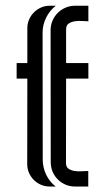

<svg xmlns="http://www.w3.org/2000/svg" viewBox="-20 -664 354 682"><path d="M214.4 -85.4Q214.4 -70.8 223.4 -64.7Q232.4 -58.6 244.9 -56.6Q257.3 -54.7 271 -55.7Q284.7 -56.6 293.5 -56.6V-1.5H246.1Q228 -1.5 212.4 -8.3Q196.8 -15.1 185.1 -26.9Q173.3 -38.6 166.7 -54.4Q160.2 -70.3 160.2 -88.4L159.7 -556.6Q159.7 -574.7 166.5 -590.6Q173.3 -606.4 185.1 -618.2Q196.8 -629.9 212.6 -636.7Q228.5 -643.6 246.6 -643.6H293.9V-588.4Q285.2 -588.4 271.5 -589.4Q257.8 -590.3 245.4 -588.4Q232.9 -586.4 223.9 -580.3Q214.8 -574.2 214.8 -559.6V-439.9H293.9V-384.8H214.8ZM77.1 -384.8H39.1V-439.9H77.1V-564Q77.1 -580.6 83.5 -595Q89.8 -609.4 100.6 -620.1Q111.3 -630.9 125.7 -637.2Q140.1 -643.6 156.7 -643.6H178.2Q156.2 -626.5 143.8 -601.1Q131.3 -575.7 131.3 -547.9L131.8 -97.2Q131.8 -69.3 143.8 -43.9Q155.8 -18.6 177.7 -1.5H156.2Q139.6 -1.5 125.2 -7.8Q110.8 -14.2 100.1 -24.9Q89.4 -35.6 83 -50Q76.7 -64.5 76.7 -81.1Z"/></svg>

Font: Isar CAT
Style: Regular
Weight: 400
Designer: Digitized by Peter Wiegel
Foundry: CAT-Fonts, Peter Wiegel
Version: Version 1.000; ttfautohint (v1.3)